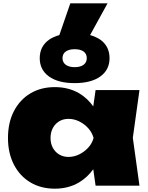

<svg xmlns="http://www.w3.org/2000/svg" viewBox="-20 -1117 892 1155"><path d="M403 -1097H627L522 -906Q557 -896 584 -878Q639 -838 639 -767Q639 -697 583.5 -657Q528 -617 429 -617Q330 -617 274.5 -657Q219 -697 219 -767Q219 -838 275 -878Q301 -896 337 -906ZM429 -713Q464 -713 483 -727.5Q502 -742 502 -767Q502 -793 483 -807Q464 -821 429 -821Q395 -821 375.5 -807Q356 -793 356 -767Q356 -742 375.5 -727.5Q395 -713 429 -713ZM555 0 541 -99Q506 -50 456 -20Q392 18 310 18Q226 18 162.5 -20Q99 -58 63.5 -127Q28 -196 28 -287Q28 -379 63.5 -448Q99 -517 162.5 -555Q226 -593 310 -593Q392 -593 456 -556Q506 -526 541 -477L555 -575H819L779 -288L819 0ZM284 -287Q284 -254 297.5 -228.5Q311 -203 335.5 -188Q360 -173 392 -173Q425 -173 456 -188Q487 -203 510.5 -228.5Q534 -254 543 -287Q534 -320 510.5 -346Q487 -372 456 -387Q425 -402 392 -402Q360 -402 335.5 -387Q311 -372 297.5 -346Q284 -320 284 -287Z"/></svg>

Font: Bounded
Style: Regular
Weight: 900
Designer: Vlad Churkin
Version: Version 1.0